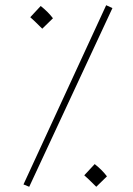

<svg xmlns="http://www.w3.org/2000/svg" viewBox="-20 -707 511 736"><path d="M70 0 387 -687 411 -676 92 9ZM96 -641 136 -684Q164 -662 183 -637L142 -597Q108 -631 96 -641ZM303 -35 343 -78Q371 -56 390 -31L349 9Q315 -25 303 -35Z"/></svg>

Font: Noto Sans Arabic CondThin
Style: Regular
Weight: 250
Width: 3
Designer: Nadine Chahine
Foundry: Monotype Imaging Inc.
Version: Version 1.001